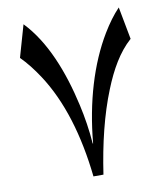

<svg xmlns="http://www.w3.org/2000/svg" viewBox="-86 -797 808 927"><g transform="rotate(-10 318.0 -334.0)"><path d="M297 57H346C368 -92 401 -228 448 -344C484 -434 528 -512 589 -566L559 -725C530 -695 503 -658 477 -615C395 -479 341 -300 323 -100H321C316 -167 306 -231 292 -293C254 -463 192 -621 92 -725L47 -568C78 -537 106 -501 133 -460C222 -325 275 -148 297 57Z"/></g></svg>

Font: Iranian Serif 
Style: Regular
Weight: 400
Designer: Hooman Mehr, Hadi Navid in Neviseh Pardaz Co. Ltd. (http://nevisa.com)
Foundry: http://font-store.ir
Version: 5.0.2 build 3/9/1393